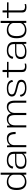

<svg xmlns="http://www.w3.org/2000/svg" viewBox="2504 -3329 831 5879"><g transform="rotate(-90 2919.5 -389.5)"><path d="M511 0H572.5V-785H508V-116.5ZM284 4Q392 4 463.5 -49.2Q535 -102.5 535 -152.5L508 -199Q508 -140.5 448.2 -91.2Q388.5 -42 303.5 -42Q215.5 -42 161 -99Q106.5 -156 106.5 -296Q106.5 -436 161 -493.2Q215.5 -550.5 303.5 -550.5Q388.5 -550.5 448.2 -501.5Q508 -452.5 508 -394L535 -439.5Q535 -489.5 463.5 -543Q392 -596.5 284 -596.5Q171.5 -596.5 106 -524.8Q40.5 -453 40.5 -296.5Q40.5 -140 106 -68Q171.5 4 284 4Z M912 5Q967.5 5 1009.5 -4.8Q1051.5 -14.5 1081.2 -30Q1111 -45.5 1128.8 -62.2Q1146.5 -79 1152.5 -93L1157 0H1213V-380.5Q1213 -455.5 1181.8 -503Q1150.5 -550.5 1092.2 -573.2Q1034 -596 952.5 -596Q902.5 -596 859 -585.5Q815.5 -575 781.5 -553.5Q747.5 -532 725 -498.2Q702.5 -464.5 694.5 -417.5L758 -399Q766.5 -451.5 792.5 -485.2Q818.5 -519 859.2 -535Q900 -551 953 -551Q1012.5 -551 1056.2 -533Q1100 -515 1124 -477.8Q1148 -440.5 1148 -383V-343H909.5Q862 -343 821.8 -334.8Q781.5 -326.5 751.5 -307.2Q721.5 -288 704.8 -255Q688 -222 688 -171Q688 -119 704.8 -84.8Q721.5 -50.5 752 -30.8Q782.5 -11 823.2 -3Q864 5 912 5ZM924 -38Q889.5 -38 859 -44Q828.5 -50 804.5 -64.8Q780.5 -79.5 767.2 -105.8Q754 -132 754 -173Q754 -213.5 767.8 -239.5Q781.5 -265.5 805 -279.5Q828.5 -293.5 858.5 -299.2Q888.5 -305 921 -305H1147V-139.5Q1137 -115.5 1108.8 -92Q1080.5 -68.5 1034.2 -53.2Q988 -38 924 -38Z M1754 -326.5H1819.5Q1819.5 -468 1772.2 -531.8Q1725 -595.5 1621 -595.5Q1513 -595.5 1451.5 -538.8Q1390 -482 1390 -403.5L1415.5 -379Q1415.5 -446.5 1464.2 -498Q1513 -549.5 1599.5 -549.5Q1676 -549.5 1715 -499.2Q1754 -449 1754 -326.5ZM1351.5 0H1416V-453.5L1403.5 -590.5H1351.5Z M1957.5 0H2022V-473.5L2009.5 -590.5H1957.5ZM2335.5 0H2400V-354.5Q2400 -466.5 2357 -531.2Q2314 -596 2210 -596Q2114 -596 2049.8 -531.8Q1985.5 -467.5 1985.5 -366.5L2021.5 -346.5Q2021.5 -442 2068.2 -496Q2115 -550 2191.5 -550Q2267.5 -550 2301.5 -499.2Q2335.5 -448.5 2335.5 -350.5ZM2712.5 0H2777V-354.5Q2777 -466.5 2734.5 -531.2Q2692 -596 2588 -596Q2492 -596 2427.5 -531.2Q2363 -466.5 2363 -366.5L2400 -346.5Q2400 -442 2446.5 -496Q2493 -550 2569.5 -550Q2645.5 -550 2679 -499.2Q2712.5 -448.5 2712.5 -350.5Z M3164.5 4.5Q3288.5 4.5 3352.8 -35.8Q3417 -76 3417 -150.5Q3417 -236 3347.2 -267.8Q3277.5 -299.5 3178.5 -319.5Q3089.5 -339 3028.8 -362.5Q2968 -386 2968 -444Q2968 -493 3013.2 -522.5Q3058.5 -552 3149.5 -552Q3242.5 -552 3294.2 -514.8Q3346 -477.5 3354.5 -406L3411.5 -427.5Q3398.5 -514 3332.5 -554.8Q3266.5 -595.5 3150 -595.5Q3034 -595.5 2968.8 -555.8Q2903.5 -516 2903.5 -444Q2903.5 -363 2969.2 -329.5Q3035 -296 3132.5 -275.5Q3224 -256 3288.2 -232.8Q3352.5 -209.5 3352.5 -146.5Q3352.5 -99.5 3306.2 -69.5Q3260 -39.5 3165.5 -39.5Q3072 -39.5 3017.5 -76.8Q2963 -114 2954 -196.5L2897.5 -174.5Q2911 -78 2980 -36.8Q3049 4.5 3164.5 4.5Z M3807.5 6Q3862.5 6 3912 -6.5V-51Q3871 -39 3827.5 -39Q3775.5 -39 3746.8 -60.8Q3718 -82.5 3718 -147V-544H3964.5V-590.5H3718V-726.5H3653V-590.5H3483V-544H3653V-130.5Q3653 -51.5 3697 -22.8Q3741 6 3807.5 6Z M4273.5 5Q4329 5 4371 -4.8Q4413 -14.5 4442.8 -30Q4472.5 -45.5 4490.2 -62.2Q4508 -79 4514 -93L4518.5 0H4574.5V-380.5Q4574.5 -455.5 4543.2 -503Q4512 -550.5 4453.8 -573.2Q4395.5 -596 4314 -596Q4264 -596 4220.5 -585.5Q4177 -575 4143 -553.5Q4109 -532 4086.5 -498.2Q4064 -464.5 4056 -417.5L4119.5 -399Q4128 -451.5 4154 -485.2Q4180 -519 4220.8 -535Q4261.5 -551 4314.5 -551Q4374 -551 4417.8 -533Q4461.5 -515 4485.5 -477.8Q4509.5 -440.5 4509.5 -383V-343H4271Q4223.5 -343 4183.2 -334.8Q4143 -326.5 4113 -307.2Q4083 -288 4066.2 -255Q4049.5 -222 4049.5 -171Q4049.5 -119 4066.2 -84.8Q4083 -50.5 4113.5 -30.8Q4144 -11 4184.8 -3Q4225.5 5 4273.5 5ZM4285.5 -38Q4251 -38 4220.5 -44Q4190 -50 4166 -64.8Q4142 -79.5 4128.8 -105.8Q4115.5 -132 4115.5 -173Q4115.5 -213.5 4129.2 -239.5Q4143 -265.5 4166.5 -279.5Q4190 -293.5 4220 -299.2Q4250 -305 4282.5 -305H4508.5V-139.5Q4498.5 -115.5 4470.2 -92Q4442 -68.5 4395.8 -53.2Q4349.5 -38 4285.5 -38Z M5158.5 0H5220V-785H5155.5V-116.5ZM4931.5 4Q5039.5 4 5111 -49.2Q5182.5 -102.5 5182.5 -152.5L5155.5 -199Q5155.5 -140.5 5095.8 -91.2Q5036 -42 4951 -42Q4863 -42 4808.5 -99Q4754 -156 4754 -296Q4754 -436 4808.5 -493.2Q4863 -550.5 4951 -550.5Q5036 -550.5 5095.8 -501.5Q5155.5 -452.5 5155.5 -394L5182.5 -439.5Q5182.5 -489.5 5111 -543Q5039.5 -596.5 4931.5 -596.5Q4819 -596.5 4753.5 -524.8Q4688 -453 4688 -296.5Q4688 -140 4753.5 -68Q4819 4 4931.5 4Z M5631 6Q5686 6 5735.5 -6.5V-51Q5694.5 -39 5651 -39Q5599 -39 5570.2 -60.8Q5541.5 -82.5 5541.5 -147V-544H5788V-590.5H5541.5V-726.5H5476.5V-590.5H5306.5V-544H5476.5V-130.5Q5476.5 -51.5 5520.5 -22.8Q5564.5 6 5631 6Z"/></g></svg>

Font: Anybody SemiExpanded Light
Style: Regular
Weight: 300
Width: 6
Version: Version 1.113;gftools[0.9.25]